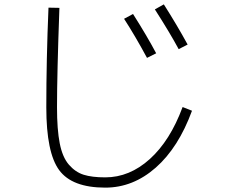

<svg xmlns="http://www.w3.org/2000/svg" viewBox="-20 -807 1040 879"><path d="M548 -721 589 -743Q653 -642 695 -563L653 -542Q598 -644 548 -721ZM689 -764 730 -787Q791 -691 839 -603L798 -582Q757 -658 689 -764ZM202 -772 252 -771Q241 -468 241 -315Q241 -214 253.5 -150.5Q266 -87 295.5 -53Q325 -19 363 -7Q401 5 462 5Q573 5 666 -79Q759 -163 816 -317L859 -300Q797 -131 693 -39.5Q589 52 462 52Q310 52 251 -28Q192 -108 192 -315Q192 -535 202 -772Z"/></svg>

Font: M PLUS 1p Light
Style: Regular
Weight: 300
Version: Version 1.061